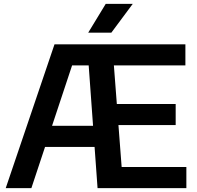

<svg xmlns="http://www.w3.org/2000/svg" viewBox="-20 -968 1015 988"><path d="M9.5 0 260.5 -740H491L490.5 -631.5H351L141.5 0ZM167.5 -212 197 -320.5H502.5V-212ZM482 0 428.5 -740H934V-631.5H566L606 -108.5H939V0ZM525.5 -324.5V-433H884V-324.5ZM434 -800 524 -948H663L553 -800Z"/></svg>

Font: Encode Sans SC Condensed Thin SemiBold
Style: Regular
Weight: 600
Version: Version 3.002